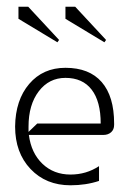

<svg xmlns="http://www.w3.org/2000/svg" viewBox="-20 -547 385 572"><path d="M151 -421 35 -491V-527H64L156 -428ZM291 -421 175 -491V-527H204L296 -428ZM25 -170Q26 -249 67 -297Q108 -345 175 -345Q246 -345 283 -302.5Q320 -260 320 -179V-175Q320 -161 311 -153Q302 -145 288 -145H66Q73 -91 106.5 -59Q140 -27 190 -27Q237 -27 275 -52V-8Q236 5 190 5Q117 5 71 -43.5Q25 -92 25 -170ZM65 -170V-154L91 -179H280Q280 -245 253 -280Q226 -315 175 -315Q126 -315 95.5 -275Q65 -235 65 -170Z"/></svg>

Font: Glametrix
Style: Light
Weight: 300
Designer: gluk
Foundry: gluk
Version: Version 0.40